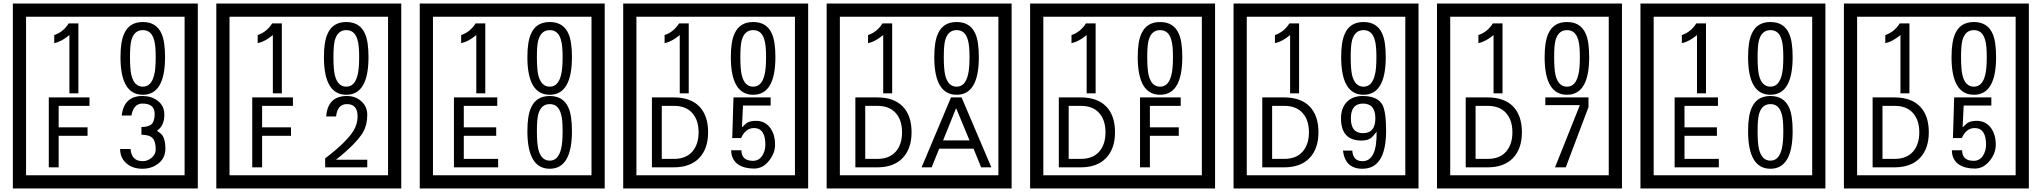

<svg xmlns="http://www.w3.org/2000/svg" viewBox="-20 -980 11590 1090"><path d="M1103 90H53V-960H1103ZM1028 15V-885H128V15ZM425 -450H374V-781Q328 -743 288 -735V-781Q339 -798 370 -847H425ZM917 -656Q917 -442 791 -442Q664 -442 664 -656Q664 -744 685 -789Q714 -855 791 -855Q868 -855 897 -789Q917 -745 917 -656ZM864 -656Q864 -723 855 -752Q840 -809 791 -809Q742 -809 726 -752Q718 -723 718 -656Q718 -587 726 -553Q742 -488 791 -488Q839 -488 855 -554Q864 -587 864 -656ZM488 -379H313V-257H477V-209H313V-30H257V-427H488ZM919 -136Q919 -84 880.5 -53Q842 -22 789 -22Q734 -22 700 -51Q662 -82 662 -134H721Q727 -65 790 -65Q818 -65 841 -84.5Q864 -104 864 -132Q864 -177 846 -196Q828 -215 783 -215V-259Q825 -259 841.5 -276Q858 -293 858 -334Q858 -392 789 -392Q738 -392 726 -324H671Q684 -435 788 -435Q839 -435 874 -409Q913 -380 913 -330Q913 -265 871 -238Q895 -222 903 -210Q919 -185 919 -136Z M2258 90H1208V-960H2258ZM2183 15V-885H1283V15ZM1580 -450H1529V-781Q1483 -743 1443 -735V-781Q1494 -798 1525 -847H1580ZM2072 -656Q2072 -442 1946 -442Q1819 -442 1819 -656Q1819 -744 1840 -789Q1869 -855 1946 -855Q2023 -855 2052 -789Q2072 -745 2072 -656ZM2019 -656Q2019 -723 2010 -752Q1995 -809 1946 -809Q1897 -809 1881 -752Q1873 -723 1873 -656Q1873 -587 1881 -553Q1897 -488 1946 -488Q1994 -488 2010 -554Q2019 -587 2019 -656ZM1643 -379H1468V-257H1632V-209H1468V-30H1412V-427H1643ZM2065 -30H1826V-81Q1947 -173 1987 -238Q2010 -276 2010 -319Q2010 -389 1950 -389Q1895 -389 1888 -319H1832Q1840 -435 1950 -435Q1998 -435 2031.5 -405Q2065 -375 2065 -327Q2065 -271 2041 -229Q2003 -165 1887 -73H2065Z M3413 90H2363V-960H3413ZM3338 15V-885H2438V15ZM2735 -450H2684V-781Q2638 -743 2598 -735V-781Q2649 -798 2680 -847H2735ZM3227 -656Q3227 -442 3101 -442Q2974 -442 2974 -656Q2974 -744 2995 -789Q3024 -855 3101 -855Q3178 -855 3207 -789Q3227 -745 3227 -656ZM3174 -656Q3174 -723 3165 -752Q3150 -809 3101 -809Q3052 -809 3036 -752Q3028 -723 3028 -656Q3028 -587 3036 -553Q3052 -488 3101 -488Q3149 -488 3165 -554Q3174 -587 3174 -656ZM2808 -30H2557V-427H2803V-379H2613V-257H2797V-209H2613V-78H2808ZM3227 -236Q3227 -22 3101 -22Q2974 -22 2974 -236Q2974 -324 2995 -369Q3024 -435 3101 -435Q3178 -435 3207 -369Q3227 -325 3227 -236ZM3174 -236Q3174 -303 3165 -332Q3150 -389 3101 -389Q3052 -389 3036 -332Q3028 -303 3028 -236Q3028 -167 3036 -133Q3052 -68 3101 -68Q3149 -68 3165 -134Q3174 -167 3174 -236Z M4568 90H3518V-960H4568ZM4493 15V-885H3593V15ZM3890 -450H3839V-781Q3793 -743 3753 -735V-781Q3804 -798 3835 -847H3890ZM4382 -656Q4382 -442 4256 -442Q4129 -442 4129 -656Q4129 -744 4150 -789Q4179 -855 4256 -855Q4333 -855 4362 -789Q4382 -745 4382 -656ZM4329 -656Q4329 -723 4320 -752Q4305 -809 4256 -809Q4207 -809 4191 -752Q4183 -723 4183 -656Q4183 -587 4191 -553Q4207 -488 4256 -488Q4304 -488 4320 -554Q4329 -587 4329 -656ZM4000 -229Q4000 -136 3949.5 -83Q3899 -30 3805 -30H3681V-427H3805Q3900 -427 3950 -375.5Q4000 -324 4000 -229ZM3946 -229Q3946 -298 3910 -338.5Q3874 -379 3806 -379H3737V-78H3806Q3874 -78 3910 -119Q3946 -160 3946 -229ZM4380 -160Q4381 -111 4345.5 -67Q4310 -23 4261 -23Q4206 -23 4171 -46Q4131 -74 4131 -127H4189Q4189 -67 4255 -67Q4289 -67 4308 -97Q4325 -124 4325 -159Q4325 -253 4260 -253Q4213 -253 4187 -196H4137L4144 -427H4355V-381H4198L4192 -257Q4205 -269 4218 -281Q4237 -294 4272 -294Q4324 -294 4354 -252Q4380 -215 4380 -160Z M5723 90H4673V-960H5723ZM5648 15V-885H4748V15ZM5045 -450H4994V-781Q4948 -743 4908 -735V-781Q4959 -798 4990 -847H5045ZM5537 -656Q5537 -442 5411 -442Q5284 -442 5284 -656Q5284 -744 5305 -789Q5334 -855 5411 -855Q5488 -855 5517 -789Q5537 -745 5537 -656ZM5484 -656Q5484 -723 5475 -752Q5460 -809 5411 -809Q5362 -809 5346 -752Q5338 -723 5338 -656Q5338 -587 5346 -553Q5362 -488 5411 -488Q5459 -488 5475 -554Q5484 -587 5484 -656ZM5155 -229Q5155 -136 5104.5 -83Q5054 -30 4960 -30H4836V-427H4960Q5055 -427 5105 -375.5Q5155 -324 5155 -229ZM5101 -229Q5101 -298 5065 -338.5Q5029 -379 4961 -379H4892V-78H4961Q5029 -78 5065 -119Q5101 -160 5101 -229ZM5608 -30H5550L5507 -136H5312L5269 -30H5212L5379 -427H5439ZM5484 -183 5408 -366 5334 -183Z M6878 90H5828V-960H6878ZM6803 15V-885H5903V15ZM6200 -450H6149V-781Q6103 -743 6063 -735V-781Q6114 -798 6145 -847H6200ZM6692 -656Q6692 -442 6566 -442Q6439 -442 6439 -656Q6439 -744 6460 -789Q6489 -855 6566 -855Q6643 -855 6672 -789Q6692 -745 6692 -656ZM6639 -656Q6639 -723 6630 -752Q6615 -809 6566 -809Q6517 -809 6501 -752Q6493 -723 6493 -656Q6493 -587 6501 -553Q6517 -488 6566 -488Q6614 -488 6630 -554Q6639 -587 6639 -656ZM6310 -229Q6310 -136 6259.5 -83Q6209 -30 6115 -30H5991V-427H6115Q6210 -427 6260 -375.5Q6310 -324 6310 -229ZM6256 -229Q6256 -298 6220 -338.5Q6184 -379 6116 -379H6047V-78H6116Q6184 -78 6220 -119Q6256 -160 6256 -229ZM6683 -379H6508V-257H6672V-209H6508V-30H6452V-427H6683Z M8033 90H6983V-960H8033ZM7958 15V-885H7058V15ZM7355 -450H7304V-781Q7258 -743 7218 -735V-781Q7269 -798 7300 -847H7355ZM7847 -656Q7847 -442 7721 -442Q7594 -442 7594 -656Q7594 -744 7615 -789Q7644 -855 7721 -855Q7798 -855 7827 -789Q7847 -745 7847 -656ZM7794 -656Q7794 -723 7785 -752Q7770 -809 7721 -809Q7672 -809 7656 -752Q7648 -723 7648 -656Q7648 -587 7656 -553Q7672 -488 7721 -488Q7769 -488 7785 -554Q7794 -587 7794 -656ZM7465 -229Q7465 -136 7414.5 -83Q7364 -30 7270 -30H7146V-427H7270Q7365 -427 7415 -375.5Q7465 -324 7465 -229ZM7411 -229Q7411 -298 7375 -338.5Q7339 -379 7271 -379H7202V-78H7271Q7339 -78 7375 -119Q7411 -160 7411 -229ZM7849 -238Q7849 -22 7714 -22Q7617 -22 7604 -125H7657Q7661 -65 7715 -65Q7798 -65 7795 -232Q7774 -205 7764 -197Q7744 -182 7710 -182Q7593 -182 7593 -308Q7593 -366 7625.5 -400.5Q7658 -435 7716 -435Q7800 -435 7828 -385Q7849 -346 7849 -238ZM7788 -308Q7788 -392 7718 -392Q7649 -392 7649 -308Q7649 -224 7718 -224Q7788 -224 7788 -308Z M9188 90H8138V-960H9188ZM9113 15V-885H8213V15ZM8510 -450H8459V-781Q8413 -743 8373 -735V-781Q8424 -798 8455 -847H8510ZM9002 -656Q9002 -442 8876 -442Q8749 -442 8749 -656Q8749 -744 8770 -789Q8799 -855 8876 -855Q8953 -855 8982 -789Q9002 -745 9002 -656ZM8949 -656Q8949 -723 8940 -752Q8925 -809 8876 -809Q8827 -809 8811 -752Q8803 -723 8803 -656Q8803 -587 8811 -553Q8827 -488 8876 -488Q8924 -488 8940 -554Q8949 -587 8949 -656ZM8620 -229Q8620 -136 8569.5 -83Q8519 -30 8425 -30H8301V-427H8425Q8520 -427 8570 -375.5Q8620 -324 8620 -229ZM8566 -229Q8566 -298 8530 -338.5Q8494 -379 8426 -379H8357V-78H8426Q8494 -78 8530 -119Q8566 -160 8566 -229ZM8998 -372 8869 -30H8808L8949 -383H8753V-427H8998Z M10343 90H9293V-960H10343ZM10268 15V-885H9368V15ZM9665 -450H9614V-781Q9568 -743 9528 -735V-781Q9579 -798 9610 -847H9665ZM10157 -656Q10157 -442 10031 -442Q9904 -442 9904 -656Q9904 -744 9925 -789Q9954 -855 10031 -855Q10108 -855 10137 -789Q10157 -745 10157 -656ZM10104 -656Q10104 -723 10095 -752Q10080 -809 10031 -809Q9982 -809 9966 -752Q9958 -723 9958 -656Q9958 -587 9966 -553Q9982 -488 10031 -488Q10079 -488 10095 -554Q10104 -587 10104 -656ZM9738 -30H9487V-427H9733V-379H9543V-257H9727V-209H9543V-78H9738ZM10157 -236Q10157 -22 10031 -22Q9904 -22 9904 -236Q9904 -324 9925 -369Q9954 -435 10031 -435Q10108 -435 10137 -369Q10157 -325 10157 -236ZM10104 -236Q10104 -303 10095 -332Q10080 -389 10031 -389Q9982 -389 9966 -332Q9958 -303 9958 -236Q9958 -167 9966 -133Q9982 -68 10031 -68Q10079 -68 10095 -134Q10104 -167 10104 -236Z M11498 90H10448V-960H11498ZM11423 15V-885H10523V15ZM10820 -450H10769V-781Q10723 -743 10683 -735V-781Q10734 -798 10765 -847H10820ZM11312 -656Q11312 -442 11186 -442Q11059 -442 11059 -656Q11059 -744 11080 -789Q11109 -855 11186 -855Q11263 -855 11292 -789Q11312 -745 11312 -656ZM11259 -656Q11259 -723 11250 -752Q11235 -809 11186 -809Q11137 -809 11121 -752Q11113 -723 11113 -656Q11113 -587 11121 -553Q11137 -488 11186 -488Q11234 -488 11250 -554Q11259 -587 11259 -656ZM10930 -229Q10930 -136 10879.5 -83Q10829 -30 10735 -30H10611V-427H10735Q10830 -427 10880 -375.5Q10930 -324 10930 -229ZM10876 -229Q10876 -298 10840 -338.5Q10804 -379 10736 -379H10667V-78H10736Q10804 -78 10840 -119Q10876 -160 10876 -229ZM11310 -160Q11311 -111 11275.5 -67Q11240 -23 11191 -23Q11136 -23 11101 -46Q11061 -74 11061 -127H11119Q11119 -67 11185 -67Q11219 -67 11238 -97Q11255 -124 11255 -159Q11255 -253 11190 -253Q11143 -253 11117 -196H11067L11074 -427H11285V-381H11128L11122 -257Q11135 -269 11148 -281Q11167 -294 11202 -294Q11254 -294 11284 -252Q11310 -215 11310 -160Z"/></svg>

Font: Unicode BMP Fallback SIL
Style: Regular
Weight: 400
Foundry: NRSI, SIL International
Version: Version 5.1 Based on Unicode 5.1